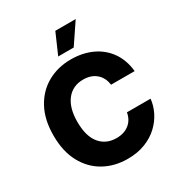

<svg xmlns="http://www.w3.org/2000/svg" viewBox="-218 -1095 1168 1251"><g transform="rotate(-30 366.0 -469.5)"><path d="M377.9 9.8Q279.3 9.8 201.4 -33.7Q123.5 -77.1 78.4 -160.4Q33.2 -243.7 33.2 -363.3Q33.2 -483.4 78.9 -566.9Q124.5 -650.4 202.6 -693.8Q280.8 -737.3 377.9 -737.3Q465.8 -737.3 535.6 -705.1Q605.5 -672.9 648.9 -611.6Q692.4 -550.3 701.2 -463.4H523.4Q517.1 -518.1 479.7 -550.8Q442.4 -583.5 382.3 -583.5Q303.2 -583.5 257.8 -525.6Q212.4 -467.8 212.4 -363.3Q212.4 -254.9 258.1 -199.5Q303.7 -144 381.8 -144Q439.5 -144 476.8 -173.6Q514.2 -203.1 523.4 -255.9H701.2Q696.3 -207 673.1 -159.9Q649.9 -112.8 609.4 -74.5Q568.8 -36.1 510.7 -13.2Q452.6 9.8 377.9 9.8ZM317.4 -794.9 384.8 -949.2H538.1L434.1 -794.9Z"/></g></svg>

Font: Inter Tight ExtraBold
Style: Regular
Weight: 800
Designer: Rasmus Andersson
Foundry: rsms
Version: Version 3.004; ttfautohint (v1.8.4.7-5d5b)